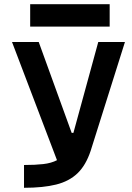

<svg xmlns="http://www.w3.org/2000/svg" viewBox="-20 -893 626 913"><path d="M94.2 0V-108.4Q147.9 -108.4 186 -112.8Q224.1 -117.2 251 -131.3L37.1 -693.4H164.1L320.8 -261.2H329.1L447.3 -693.4H574.2L411.1 -175.8Q388.2 -106.9 348.4 -68.8Q308.6 -30.8 246.8 -15.4Q185.1 0 94.2 0ZM123.5 -766.6V-873H501.5V-766.6Z"/></svg>

Font: CaskaydiaCove NF SemiBold
Style: Regular
Weight: 600
Designer: Aaron Bell
Foundry: Saja Typeworks
Version: Version 2111.001; VTT 6.35;Nerd Fonts 3.2.1